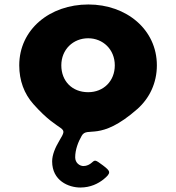

<svg xmlns="http://www.w3.org/2000/svg" viewBox="-20 -548 786 858"><path d="M254 -256C254 -327 307 -377 374 -377C440 -377 493 -327 493 -256C493 -186 443 -136 374 -136C302 -136 254 -186 254 -256ZM66 -256C66 -188 88 -129 129 -83C253 57 290 6 245 81C227 111 213 144 213 173C213 260 287 290 339 290C385 290 419 272 442 254C479 224 474 217 440 191C405 165 405 166 390 179C381 187 368 194 353 194C336 194 316 180 316 155C316 120 330 85 345 59C370 14 425 88 594 -61C648 -109 681 -177 681 -256C681 -416 545 -528 375 -528C202 -528 66 -416 66 -256Z"/></svg>

Font: Hussar Print
Style: Bold
Weight: 700
Foundry: Cannot Into Space Fonts
Version: Version 2.00